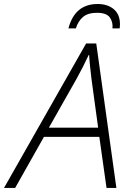

<svg xmlns="http://www.w3.org/2000/svg" viewBox="-72 -930 645 950"><path d="M-52.2 0 354 -714.8H404.3L503.9 0H455.1L419.4 -252.9H145.5L2.9 0ZM169.9 -298.3H413.6L380.4 -541Q377.4 -566.9 374 -598.4Q370.6 -629.9 369.1 -657.7H366.7Q353.5 -628.9 338.1 -598.9Q322.8 -568.8 306.6 -539.6ZM266.6 -789.6Q298.3 -910.2 411.1 -910.2Q460.4 -910.2 491 -884.5Q521.5 -858.9 521.5 -810.5Q521.5 -797.4 520 -789.6H484.4Q487.8 -820.3 471.4 -843.5Q455.1 -866.7 407.7 -866.7Q362.8 -866.7 338.6 -845.9Q314.5 -825.2 303.2 -789.6Z"/></svg>

Font: Open Sans Light
Style: Italic
Weight: 300
Italic angle: -12°
Designer: Monotype Design Team
Foundry: Monotype Imaging Inc.
Version: Version 3.003; ttfautohint (v1.8.4)